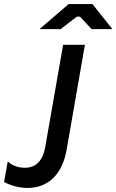

<svg xmlns="http://www.w3.org/2000/svg" viewBox="-29 -920 572 943"><path d="M106 3C211 3 277 -67 298 -183L388 -700H281L193 -197C182 -134 150 -96 93 -96C57 -96 28 -109 9 -127L-9 -26C23 -9 65 3 106 3ZM165 -777H269L348 -838H364L421 -777H523L425 -900H308Z"/></svg>

Font: Fixel Text 20240404 Medium
Style: Italic
Weight: 500
Width: 4
Italic angle: -10°
Designer: AlfaBravo + MacPaw
Foundry: Kyrylo Tkachov, Marchela Mozhyna, Serhii Makarenko, Maria Weinstein, Zakhar Kryvoshyya
Version: Version 1.211;Glyphs 3.2 (3225)